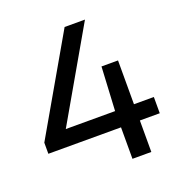

<svg xmlns="http://www.w3.org/2000/svg" viewBox="-133 -853 906 966"><g transform="rotate(-20 320.0 -370.0)"><path d="M23.5 -168.5V-228L318.5 -740H427.5L148.5 -255.5H412.5L425 -490H513.5V-255.5H620V-168.5H513.5V0H412.5V-168.5Z"/></g></svg>

Font: Encode Sans SemiExpanded SemiExpanded Medium
Style: Regular
Weight: 500
Width: 6
Designer: Multiple Designers
Foundry: Impallari Type
Version: Version 3.000; ttfautohint (v1.8.3) -l 8 -r 50 -G 200 -x 14 